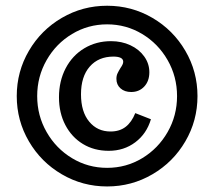

<svg xmlns="http://www.w3.org/2000/svg" viewBox="-20 -651 761 682"><path d="M39.5 -309.7Q39.5 -396.8 82.7 -470.6Q125.8 -544.4 199.6 -587.5Q273.4 -630.6 360.5 -630.6Q447.6 -630.6 521.4 -587.5Q595.2 -544.4 638.3 -470.6Q681.5 -396.8 681.5 -309.7Q681.5 -222.6 638.3 -148.8Q595.2 -75 521.4 -31.9Q447.6 11.3 360.5 11.3Q273.4 11.3 199.6 -31.9Q125.8 -75 82.7 -148.8Q39.5 -222.6 39.5 -309.7ZM189.5 -305.6Q189.5 -362.9 213.3 -408.5Q237.1 -454 279.4 -479.4Q321.8 -504.8 374.2 -504.8Q412.1 -504.8 443.1 -490.3Q474.2 -475.8 492.3 -450.4Q510.5 -425 510.5 -394.4Q510.5 -362.9 492.3 -343.5Q474.2 -324.2 446 -324.2Q422.6 -324.2 408.1 -337.1Q393.5 -350 393.5 -371Q393.5 -382.3 397.6 -390.7Q401.6 -399.2 408.1 -409.7Q412.1 -415.3 414.9 -421Q417.7 -426.6 417.7 -431.5Q417.7 -441.1 408.5 -445.6Q399.2 -450 383.1 -450Q329.8 -450 298.8 -414.5Q267.7 -379 267.7 -316.1Q267.7 -254 296.8 -219Q325.8 -183.9 372.6 -183.9Q404.8 -183.9 426.2 -200.4Q447.6 -216.9 460.5 -249.2L516.1 -227.4Q500.8 -175.8 460.5 -145.6Q420.2 -115.3 366.1 -115.3Q314.5 -115.3 274.6 -139.5Q234.7 -163.7 212.1 -206.9Q189.5 -250 189.5 -305.6ZM608.9 -309.7Q608.9 -379 575.4 -437.5Q541.9 -496 485.1 -530.2Q428.2 -564.5 360.5 -564.5Q292.7 -564.5 235.9 -530.2Q179 -496 145.6 -437.5Q112.1 -379 112.1 -309.7Q112.1 -240.3 145.6 -181.9Q179 -123.4 235.9 -89.1Q292.7 -54.8 360.5 -54.8Q428.2 -54.8 485.1 -89.1Q541.9 -123.4 575.4 -181.9Q608.9 -240.3 608.9 -309.7Z"/></svg>

Font: Playfair Micro SmCond SmLight
Style: Regular
Weight: 360
Width: 4
Designer: Claus Eggers Sørensen
Foundry: Claus Eggers Sørensen
Version: Version 2.100;Glyphs 3.2 (3219)